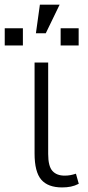

<svg xmlns="http://www.w3.org/2000/svg" viewBox="-60 -797 379 827"><path d="M147.5 -527.8V-133.8Q147.5 -81.1 165.8 -60.8Q184.1 -40.5 218.3 -40.5Q231.4 -40.5 242.4 -42.5Q253.4 -44.4 267.1 -48.8L279.3 -5.4Q262.2 3.4 245.1 6.8Q228 10.3 207.5 10.3Q146.5 10.3 117.7 -23.2Q88.9 -56.6 88.9 -136.2V-527.8ZM278.8 -601.1H201.2V-675.3H278.8ZM38.6 -601.1H-39.6V-675.3H38.6ZM111.8 -776.9H196.8L137.2 -653.8H94.7Z"/></svg>

Font: Roboto Web
Style: Light
Weight: 300
Designer: Google
Version: Version 1.200310; 2013